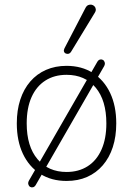

<svg xmlns="http://www.w3.org/2000/svg" viewBox="-20 -778 578 834"><path d="M269 8Q203 8 154.5 -23Q106 -54 79.5 -110Q53 -166 53 -242Q53 -299 68 -345Q83 -391 111.5 -424Q140 -457 180 -474.5Q220 -492 269 -492Q335 -492 383.5 -461Q432 -430 458.5 -374Q485 -318 485 -242Q485 -185 470 -139Q455 -93 426.5 -60Q398 -27 358.5 -9.5Q319 8 269 8ZM269 -31Q322 -31 361 -56Q400 -81 421 -128.5Q442 -176 442 -242Q442 -342 395.5 -397.5Q349 -453 269 -453Q216 -453 177 -428Q138 -403 117 -356Q96 -309 96 -242Q96 -142 143 -86.5Q190 -31 269 -31ZM135 26Q130 34 123 35.5Q116 37 110.5 33.5Q105 30 103 22.5Q101 15 106 6L403 -510Q408 -518 415 -519.5Q422 -521 427.5 -517.5Q433 -514 435 -506.5Q437 -499 432 -490ZM288 -552Q284 -546 278 -544.5Q272 -543 266 -545.5Q260 -548 258 -554Q256 -560 260 -568L351 -743Q356 -753 363.5 -756Q371 -759 378 -757.5Q385 -756 390 -751Q395 -746 396 -738.5Q397 -731 392 -723Z"/></svg>

Font: Nunito ExtraLight ExtraLight
Style: Regular
Weight: 250
Version: Version 3.602